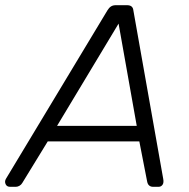

<svg xmlns="http://www.w3.org/2000/svg" viewBox="-56 -720 729 740"><path d="M-17 0Q-30 0 -34.5 -10.5Q-39 -21 -33 -31L358 -680Q364 -690 371.5 -695Q379 -700 391 -700H433Q445 -700 451 -695Q457 -690 458 -680L573 -31Q576 -16 570.5 -8Q565 0 555 0H534Q525 0 519 -5Q513 -10 511 -21L481 -175H128L30 -15Q26 -8 19 -4Q12 0 5 0ZM164 -235H471L401 -629Z"/></svg>

Font: Rubik Light
Style: Italic
Weight: 300
Italic angle: -12°
Designer: Hubert and Fischer
Foundry: Hubert and Fischer
Version: Version 2.300;gftools[0.9.30]